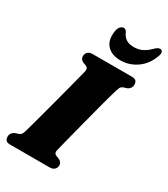

<svg xmlns="http://www.w3.org/2000/svg" viewBox="-222 -1023 981 1123"><g transform="rotate(30 268.0 -462.0)"><path d="M291.5 -108.5Q286 -86 304.5 -78L325.5 -70.5Q347.5 -59 347.5 -39.5Q347.5 -22 336.2 -11Q325 0 303.5 0H38Q16 0 8.5 -9.5Q1 -19 1 -33.5Q1 -48 9 -58Q17 -68 28 -72.5L51 -80Q61 -84 66.2 -90.8Q71.5 -97.5 76.5 -114.5Q82 -133.5 92.2 -170.8Q102.5 -208 115.2 -255.5Q128 -303 141.5 -353.8Q155 -404.5 167.2 -451.8Q179.5 -499 189 -535.5Q198.5 -572 203 -590.5Q208 -614 189.5 -622L168 -629.5Q147 -640.5 147 -660.5Q147 -678 158.2 -689Q169.5 -700 190.5 -700H455Q477 -700 484.5 -690.5Q492 -681 492 -666.5Q492 -652 484 -642Q476 -632 465 -627.5L442 -620.5Q432 -616 427.2 -609.5Q422.5 -603 417 -585.5Q411 -566.5 400.2 -527.5Q389.5 -488.5 376.2 -438Q363 -387.5 349.2 -334.5Q335.5 -281.5 323.2 -234Q311 -186.5 302.5 -152.8Q294 -119 291.5 -108.5ZM376.5 -855.5Q409 -855.5 434 -867.5Q459 -879.5 483 -904Q503 -924 516.5 -924Q530 -924 534 -913.2Q538 -902.5 531.5 -885Q508.5 -819.5 458.5 -784.2Q408.5 -749 348.5 -749Q288.5 -749 257 -784.2Q225.5 -819.5 237 -885Q240.5 -902.5 250.2 -913.2Q260 -924 273 -924Q287 -924 296.5 -904Q317.5 -855.5 376.5 -855.5Z"/></g></svg>

Font: Fraunces 72pt S050 Black
Style: Italic
Weight: 900
Italic angle: -16°
Version: Version 1.000; ttfautohint (v1.8.3)